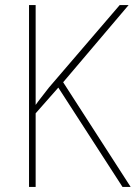

<svg xmlns="http://www.w3.org/2000/svg" viewBox="-20 -734 533 754"><path d="M493 0H461L209 -390L120 -289V0H94V-714H120V-322Q129 -335 142.5 -352Q156 -369 172 -390L450 -714H485L228 -411Z"/></svg>

Font: Noto Sans Khmer UI SemiCondensed Thin
Style: Regular
Weight: 100
Width: 4
Designer: Danh Hong and the Monotype Design Team
Foundry: Monotype Imaging Inc.
Version: Version 2.002; ttfautohint (v1.8.4.7-5d5b)